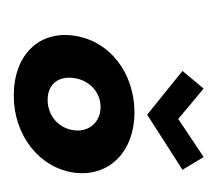

<svg xmlns="http://www.w3.org/2000/svg" viewBox="-38 -266 309 272"><g transform="rotate(90 116.0 -130.5)"><path d="M91 -81C94 -103 111 -119 132 -119C153 -119 168 -103 165 -81C162 -59 144 -44 122 -44C100 -44 88 -59 91 -81ZM31 -81C24 -32 58 4 116 4C172 4 218 -32 225 -81C232 -132 194 -167 140 -167C84 -167 38 -132 31 -81ZM221 -235 203 -265 149 -229 106 -265 81 -235 143 -185Z"/></g></svg>

Font: Hussar Tani
Style: DwaKurs
Weight: 700
Foundry: Cannot Into Space Fonts
Version: Version 0.92